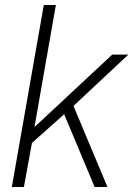

<svg xmlns="http://www.w3.org/2000/svg" viewBox="-20 -743 530 763"><path d="M27 0H75L107 -175L235 -289L356 0H407L272 -322L490 -526H426L117 -238L202 -723H154Z"/></svg>

Font: Archivo Thin
Style: Italic
Weight: 100
Italic angle: -10°
Designer: Hector Gatti
Foundry: Omnibus-Type
Version: Version 2.001